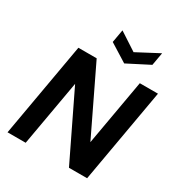

<svg xmlns="http://www.w3.org/2000/svg" viewBox="-213 -1088 1164 1237"><g transform="rotate(30 369.5 -469.5)"><path d="M24 0 147 -700H283L518 -212L604 -700H739L616 0H481L245 -488L159 0ZM632 -939 615 -843 453 -760 320 -843 337 -939 469 -853Z"/></g></svg>

Font: DM Sans 20pt
Style: Bold Italic
Weight: 700
Italic angle: -10°
Version: Version 4.004;gftools[0.9.30]